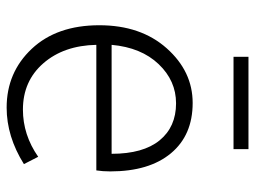

<svg xmlns="http://www.w3.org/2000/svg" viewBox="-115 -640 768 578"><g transform="rotate(90 269.0 -351.0)"><path d="M304 13Q198 13 127 -62.5Q56 -138 56 -266Q56 -391 125.5 -469Q195 -547 290 -547Q387 -547 441.5 -481.5Q496 -416 496 -299Q496 -276 493 -257H115Q117 -159 170.5 -97.5Q224 -36 310 -36Q386 -36 452 -82L474 -39Q391 13 304 13ZM115 -303H443Q443 -398 402.5 -447.5Q362 -497 291 -497Q223 -497 173 -444.5Q123 -392 115 -303ZM151 -670V-715H429V-670Z"/></g></svg>

Font: Noto Sans Korean Light
Style: Regular
Weight: 300
Designer: Ryoko NISHIZUKA  (kana & ideographs); Paul D. Hunt (Latin, Greek & Cyrillic); Wenlong ZHANG  (bopomofo); Sandoll Communi
Foundry: Adobe Systems Incorporated
Version: Version 1.000;PS 1;hotconv 1.0.78;makeotf.lib2.5.61930